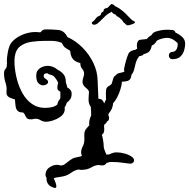

<svg xmlns="http://www.w3.org/2000/svg" viewBox="-25 -822 940 954"><path d="M229 105Q206 93 206 64V60Q201 55 201 48Q201 23 220 10Q239 -3 258 -3Q265 -3 268.5 -1.5Q272 0 280 0Q289 0 300 -8.5Q311 -17 323.5 -26.5Q336 -36 349 -39L377 -45L382 -48L381 -50Q378 -58 378 -64Q378 -80 387 -96.5Q396 -113 394 -141Q392 -168 402 -180.5Q412 -193 419 -200Q418 -203 418 -210Q418 -218 420.5 -228Q423 -238 428 -248Q428 -259 427.5 -270Q427 -281 426 -291Q422 -296 418.5 -305Q415 -314 415 -327Q415 -341 416 -349.5Q417 -358 417 -363Q417 -369 414.5 -373Q412 -377 404 -384Q393 -392 389 -400Q385 -408 385 -415Q385 -425 388.5 -435Q392 -445 393 -457Q392 -471 383 -480.5Q374 -490 374 -509Q331 -517 325 -559Q325 -562 324.5 -565.5Q324 -569 322 -571Q306 -580 298 -586Q290 -592 282 -609Q258 -619 229 -619H199Q166 -619 133 -614.5Q100 -610 76.5 -593Q53 -576 48 -538Q47 -531 47 -522.5Q47 -514 47 -506Q49 -467 59 -428.5Q69 -390 87.5 -357.5Q106 -325 134 -305.5Q162 -286 198 -286Q242 -286 260 -303Q262 -319 274 -331Q275 -336 275 -341.5Q275 -347 275 -354V-366Q268 -370 264 -374Q260 -378 260 -387Q260 -398 264 -411Q253 -434 239 -446Q233 -448 228 -450Q223 -452 218 -453Q215 -454 211 -458Q192 -458 192 -446Q192 -436 202 -430Q214 -423 214 -415Q214 -408 206.5 -403Q199 -398 189 -398Q177 -398 166 -408.5Q155 -419 155 -446Q155 -465 165 -475.5Q175 -486 188 -490.5Q201 -495 211 -495Q226 -495 239 -489.5Q252 -484 262 -475Q279 -467 290.5 -453Q302 -439 302 -418V-413Q304 -407 306 -401Q308 -395 309 -388Q318 -383 324.5 -375.5Q331 -368 331 -356Q331 -340 324.5 -330Q318 -320 311 -315L307 -312Q305 -305 302.5 -299.5Q300 -294 296 -289Q296 -287 296.5 -284.5Q297 -282 297 -280Q297 -274 294 -265Q289 -251 272.5 -240Q256 -229 237 -223Q218 -217 205 -217Q189 -217 177 -224.5Q165 -232 153 -232Q146 -232 141 -230.5Q136 -229 128 -229Q114 -229 108.5 -235Q103 -241 100 -249Q97 -257 90 -263Q69 -263 61 -273Q53 -283 52 -298.5Q51 -314 49 -328Q21 -336 14 -343.5Q7 -351 7 -361Q7 -366 7.5 -370.5Q8 -375 8 -380Q8 -393 4 -406Q-5 -432 -5 -456Q-5 -472 1.5 -478.5Q8 -485 9 -495Q9 -498 9 -501Q9 -504 10 -508Q10 -511 9.5 -513.5Q9 -516 9 -519Q9 -528 10 -536Q11 -544 12 -551Q14 -565 17.5 -579Q21 -593 28 -605Q41 -624 64 -638Q87 -652 114.5 -658.5Q142 -665 165 -662Q168 -661 171 -661.5Q174 -662 177 -662Q186 -676 202 -676Q238 -676 266 -673Q294 -670 310 -638Q352 -619 385.5 -585Q419 -551 439 -509Q459 -467 460 -423L464 -331Q476 -331 483 -325Q486 -323 493 -308Q495 -315 497.5 -319.5Q500 -324 502 -327Q502 -335 501.5 -343Q501 -351 501 -360Q501 -379 506 -386Q511 -393 518 -396Q525 -399 530 -406Q535 -424 538 -433Q541 -442 548 -446Q556 -457 570 -459.5Q584 -462 593 -466Q591 -474 591 -477Q591 -480 595.5 -499Q600 -518 606.5 -538Q613 -558 619 -563Q625 -568 633 -571Q641 -574 649 -575Q653 -579 657 -580Q656 -585 655.5 -589Q655 -593 655 -597Q656 -622 672 -624.5Q688 -627 704 -628Q709 -634 715 -639Q721 -644 728 -648Q732 -655 737.5 -659.5Q743 -664 759 -668Q776 -673 794.5 -674Q813 -675 830 -673Q843 -673 847 -660Q865 -652 880 -638.5Q895 -625 895 -605Q895 -590 890 -572Q885 -554 871.5 -541Q858 -528 832 -528Q823 -528 818.5 -533.5Q814 -539 814 -546Q814 -553 818.5 -558.5Q823 -564 832 -564Q858 -567 858 -605Q858 -610 840.5 -622Q823 -634 804 -634Q795 -634 781 -630.5Q767 -627 754 -620V-619Q743 -600 729 -596V-594Q723 -569 711.5 -562Q700 -555 689 -553Q686 -548 680.5 -546Q675 -544 667 -543Q654 -526 649.5 -509Q645 -492 641.5 -477Q638 -462 628 -450Q626 -430 616.5 -423.5Q607 -417 581 -416Q580 -400 573.5 -378.5Q567 -357 557 -338Q547 -319 537 -309Q536 -296 531.5 -284Q527 -272 516 -259L513 -252Q515 -246 516 -242.5Q517 -239 517 -238Q517 -228 514 -224Q511 -220 506 -218Q505 -213 501.5 -209.5Q498 -206 494 -204Q492 -198 492 -196Q492 -192 492.5 -188Q493 -184 493 -179Q493 -172 491 -165Q489 -158 482 -153H481Q485 -140 487 -127Q490 -109 490 -100.5Q490 -92 492 -84Q494 -76 502 -58L503 -54H515Q524 -58 533.5 -61.5Q543 -65 553 -65Q573 -65 595 -59Q617 -53 631 -42Q641 -35 641 -25Q641 -18 635 -13Q629 -8 618 -9Q593 -12 575.5 -14.5Q558 -17 533 -17H520Q516 -16 512.5 -14.5Q509 -13 504 -12Q498 0 482 0Q478 0 474 -1Q470 -2 465 -2Q449 -2 428.5 10Q408 22 379 22Q375 22 371.5 21.5Q368 21 365 20Q345 24 326 38Q307 52 280 56Q274 57 260.5 59Q247 61 242 64Q242 65 248.5 79Q255 93 255 103Q255 112 248 112Q242 112 229 105ZM610 -696Q606 -696 601.5 -699.5Q597 -703 595 -706Q592 -709 590 -710Q588 -711 586 -715Q583 -722 579.5 -724Q576 -726 572 -731Q570 -734 568 -734Q566 -734 565 -736Q565 -737 564.5 -737.5Q564 -738 564 -738Q560 -740 557 -740.5Q554 -741 552 -747Q549 -750 542 -752.5Q535 -755 529 -764Q524 -759 519 -757Q514 -755 512 -753L505 -748Q502 -746 496.5 -740.5Q491 -735 488 -732Q467 -711 460.5 -706Q454 -701 446 -699H443Q436 -699 432.5 -704Q429 -709 434 -713Q441 -719 442 -719.5Q443 -720 444.5 -722Q446 -724 454 -734Q459 -740 466.5 -742.5Q474 -745 475 -748L479 -759Q482 -761 485.5 -763Q489 -765 489 -766Q490 -775 494 -778Q498 -781 509 -783Q511 -784 519 -793Q527 -802 529 -802Q532 -802 536 -800Q540 -799 542 -796Q544 -793 548 -791Q553 -788 559.5 -785Q566 -782 568 -780Q590 -764 598 -755.5Q606 -747 616 -737Q625 -729 628.5 -724.5Q632 -720 643 -716Q645 -715 645 -711Q647 -707 631.5 -701.5Q616 -696 610 -696Z"/></svg>

Font: RU Serius
Style: Regular
Weight: 400
Designer: Robert E. Leuschke
Foundry: Robert E. Leuschke
Version: Version 1.011; ttfautohint (v1.8.3)